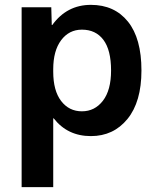

<svg xmlns="http://www.w3.org/2000/svg" viewBox="-20 -550 641 790"><path d="M437 -260Q437 -344 405.5 -386Q374 -428 317 -428Q264 -428 231.5 -384.5Q199 -341 199 -265V-255Q199 -177 231.5 -134.5Q264 -92 317 -92Q370 -92 403.5 -135.5Q437 -179 437 -260ZM562 -260Q562 -131 504.5 -60.5Q447 10 354 10Q258 10 201 -63H199V220H69V-520H191L193 -447H195Q255 -530 354 -530Q451 -530 506.5 -461Q562 -392 562 -260Z"/></svg>

Font: M PLUS 1p
Style: Bold
Weight: 700
Version: Version 1.062